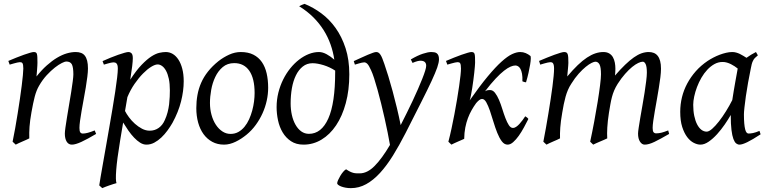

<svg xmlns="http://www.w3.org/2000/svg" viewBox="-20 -725 3948 989"><path d="M475.1 -35.2Q430.7 -8.8 399.7 5.6Q368.7 20 350.1 20Q333 20 323.5 4.6Q314 -10.7 314 -37.1Q314 -45.9 317.1 -68.6Q320.3 -91.3 325.2 -121.6Q330.1 -151.9 335.9 -186Q341.8 -220.2 346.7 -251Q351.6 -281.7 354.7 -306.2Q357.9 -330.6 357.9 -341.8Q357.9 -378.9 350.1 -393.6Q342.3 -408.2 320.8 -408.2Q314.5 -408.2 298.6 -400.4Q282.7 -392.6 262.7 -377Q242.7 -361.3 220.9 -337.9Q199.2 -314.5 181.2 -283.2Q167.5 -259.8 158.9 -227.1Q150.4 -194.3 142.1 -147Q134.3 -103.5 132.1 -72.3Q129.9 -41 130.9 -12.2Q124.5 -8.8 115 -4.6Q105.5 -0.5 95.5 3.9Q85.4 8.3 76.2 12.5Q66.9 16.6 61 20L44.9 4.9Q51.8 -27.3 58.3 -64.9Q64.9 -102.5 71 -140.4Q77.1 -178.2 82.5 -215.1Q87.9 -252 91.8 -283Q95.7 -314 97.9 -337.4Q100.1 -360.8 100.1 -372.1Q100.1 -383.3 98.9 -389.9Q97.7 -396.5 95.5 -399.7Q93.3 -402.8 89.8 -403.8Q86.4 -404.8 82 -404.8Q77.6 -404.8 69.1 -402.8Q60.5 -400.9 51.8 -398.4Q41.5 -395.5 29.8 -392.1L22.9 -411.1Q43.5 -419.9 64.2 -428.2Q85 -436.5 103 -442.9Q121.1 -449.2 134.5 -453.1Q147.9 -457 153.8 -457Q160.6 -457 164.6 -454.8Q168.5 -452.6 170.2 -446.8Q171.9 -440.9 172.4 -430.2Q172.9 -419.4 172.9 -401.9Q172.9 -396.5 172.4 -387.2Q171.9 -377.9 171.1 -367.4Q170.4 -356.9 169.4 -346.9Q168.5 -336.9 168 -331.1Q194.3 -364.3 221.2 -388.2Q248 -412.1 273.9 -427.5Q299.8 -442.9 324 -450Q348.1 -457 370.1 -457Q385.3 -457 397.2 -452.6Q409.2 -448.2 417 -438.2Q424.8 -428.2 429 -411.9Q433.1 -395.5 433.1 -372.1Q433.1 -355 429.9 -329.6Q426.8 -304.2 421.9 -274.7Q417 -245.1 411.1 -213.9Q405.3 -182.6 400.4 -154.3Q395.5 -126 392.3 -102.8Q389.2 -79.6 389.2 -65.9Q389.2 -49.3 393.6 -43.2Q397.9 -37.1 406.7 -37.1Q418 -37.1 432.6 -41Q447.3 -44.9 467.8 -53.2Z M792 -393.1Q778.8 -393.1 758.8 -380.9Q738.8 -368.7 716.8 -346.4Q694.8 -324.2 673.3 -293.2Q651.9 -262.2 636.2 -224.6L624 -153.3Q631.3 -138.7 644.5 -120.8Q657.7 -103 674.8 -87.6Q691.9 -72.3 711.4 -62Q731 -51.8 751 -51.8Q777.3 -51.8 797.6 -66.2Q817.9 -80.6 829.1 -106.9Q837.9 -126 843.3 -146.7Q848.6 -167.5 851.1 -187.7Q853.5 -208 854.2 -226.6Q855 -245.1 855 -259.8Q855 -293.9 849.6 -319.1Q844.2 -344.2 835.2 -360.6Q826.2 -377 814.9 -385Q803.7 -393.1 792 -393.1ZM664.1 -424.8Q664.1 -410.2 660.9 -383.8Q657.7 -357.4 650.9 -314.5Q682.1 -362.8 709.5 -391.1Q736.8 -419.4 759.5 -434.1Q782.2 -448.7 800.8 -452.9Q819.3 -457 834 -457Q853 -457 869.6 -447.3Q886.2 -437.5 898.9 -418.2Q911.6 -398.9 918.9 -370.8Q926.3 -342.8 926.3 -306.2Q926.3 -257.3 912.6 -202.6Q898.9 -147.9 868.2 -91.8Q856.9 -72.3 842.5 -52.5Q828.1 -32.7 811 -16.6Q793.9 -0.5 774.7 9.8Q755.4 20 734.4 20Q717.8 20 701.9 10Q686 0 670.7 -16.1Q655.3 -32.2 641.1 -52.7Q627 -73.2 614.3 -93.8L599.1 -2.9Q582.5 97.7 578.6 151.1Q574.7 204.6 580.1 218.3Q572.8 220.2 563 223.4Q553.2 226.6 542.7 230.2Q532.2 233.9 522.7 237.5Q513.2 241.2 506.8 244.1L491.2 230Q493.2 215.8 498.3 186Q503.4 156.2 510.5 116.2Q517.6 76.2 525.9 28.8Q534.2 -18.6 542.7 -67.4Q551.3 -116.2 559.3 -164.1Q567.4 -211.9 573.5 -252.7Q579.6 -293.5 583.3 -324.5Q586.9 -355.5 586.9 -371.1Q586.9 -382.3 585 -388.9Q583 -395.5 579.6 -398.7Q576.2 -401.9 572.3 -402.8Q568.4 -403.8 564 -403.8Q559.6 -403.8 551.5 -402.1Q543.5 -400.4 535.2 -397.9Q525.9 -395.5 515.1 -392.1L508.3 -410.2Q528.8 -419.4 549.8 -428Q570.8 -436.5 589.1 -442.9Q607.4 -449.2 621.3 -453.1Q635.3 -457 641.1 -457Q650.9 -457 657.5 -450.4Q664.1 -443.8 664.1 -424.8Z M1291.5 -246.1Q1291.5 -320.8 1264.2 -360.4Q1236.8 -399.9 1186.5 -399.9Q1151.4 -399.9 1127.4 -379.6Q1103.5 -359.4 1088.9 -328.6Q1074.2 -297.9 1067.9 -262Q1061.5 -226.1 1061.5 -194.8Q1061.5 -162.1 1069.6 -133.1Q1077.6 -104 1092 -82.3Q1106.4 -60.5 1125.7 -47.9Q1145 -35.2 1167.5 -35.2Q1189.9 -35.2 1207.8 -45.2Q1225.6 -55.2 1239.5 -72Q1253.4 -88.9 1263.2 -110.6Q1272.9 -132.3 1279.3 -155.8Q1285.6 -179.2 1288.6 -202.6Q1291.5 -226.1 1291.5 -246.1ZM1361.3 -272.9Q1361.3 -240.2 1354 -206.8Q1346.7 -173.3 1332.5 -141.8Q1318.4 -110.4 1297.6 -81.8Q1276.9 -53.2 1249.5 -30.8Q1236.8 -20.5 1222.7 -11.2Q1208.5 -2 1193.8 5.1Q1179.2 12.2 1164.1 16.1Q1148.9 20 1134.3 20Q1100.1 20 1073.5 5.6Q1046.9 -8.8 1028.6 -33.9Q1010.3 -59.1 1000.7 -93.5Q991.2 -127.9 991.2 -168Q991.2 -203.1 997.1 -235.6Q1002.9 -268.1 1016.1 -298.3Q1029.3 -328.6 1051.3 -356.4Q1073.2 -384.3 1105.5 -410.2Q1130.4 -429.7 1160.2 -443.4Q1189.9 -457 1220.2 -457Q1258.3 -457 1285.2 -443.4Q1312 -429.7 1328.9 -405.3Q1345.7 -380.9 1353.5 -347.2Q1361.3 -313.5 1361.3 -272.9Z M1571.3 -35.6Q1635.7 -35.6 1671.1 -114.5Q1706.5 -193.4 1706.5 -354V-361.3Q1693.4 -370.1 1678.2 -377.2Q1663.1 -384.3 1647.5 -389.2Q1631.8 -394 1617.2 -396.7Q1602.5 -399.4 1590.3 -399.4Q1561 -399.4 1539.6 -382.3Q1518.1 -365.2 1504.2 -336.7Q1490.2 -308.1 1483.6 -270.8Q1477.1 -233.4 1477.1 -192.4Q1477.1 -161.1 1483.4 -132.8Q1489.7 -104.5 1502 -82.8Q1514.2 -61 1531.7 -48.3Q1549.3 -35.6 1571.3 -35.6ZM1404.8 -172.9Q1404.8 -211.4 1413.8 -247.6Q1422.9 -283.7 1438.5 -315.2Q1454.1 -346.7 1475.1 -372.8Q1496.1 -398.9 1520.5 -417.7Q1544.9 -436.5 1571 -446.8Q1597.2 -457 1623 -457Q1641.6 -457 1662.6 -445.6Q1683.6 -434.1 1702.1 -417.5Q1696.3 -457.5 1682.6 -496.3Q1668.9 -535.2 1646.7 -570.3Q1624.5 -605.5 1593.3 -636.5Q1562 -667.5 1521 -692.9Q1527.8 -696.8 1535.2 -700Q1542.5 -703.1 1548.8 -705.1Q1593.8 -687 1635.3 -656.2Q1676.8 -625.5 1708.7 -580.8Q1740.7 -536.1 1760 -476.8Q1779.3 -417.5 1779.3 -342.3Q1779.3 -260.7 1761.2 -193.8Q1743.2 -127 1711.2 -79.3Q1679.2 -31.7 1636.2 -5.9Q1593.3 20 1543.5 20Q1505.4 20 1479 2.4Q1452.6 -15.1 1436 -43Q1419.4 -70.8 1412.1 -105.2Q1404.8 -139.6 1404.8 -172.9Z M2241.2 -419.9Q2241.2 -403.3 2232.2 -377.2Q2223.1 -351.1 2202.9 -307.4Q2182.6 -263.7 2149.7 -198.7Q2116.7 -133.8 2069.3 -40Q2036.6 23.9 2004.2 76.2Q1971.7 128.4 1937.5 165.8Q1903.3 203.1 1866.2 223.6Q1829.1 244.1 1787.6 244.1Q1772.9 244.1 1760 241.7Q1747.1 239.3 1737.5 235.6Q1728 231.9 1722.4 227.5Q1716.8 223.1 1716.8 219.2Q1716.8 213.4 1721.4 202.9Q1726.1 192.4 1732.9 180.9Q1739.7 169.4 1747.8 159.9Q1755.9 150.4 1762.7 147Q1774.4 154.8 1783.4 159.2Q1792.5 163.6 1800.3 165.5Q1808.1 167.5 1815.9 167.7Q1823.7 168 1832.5 168Q1872.1 168 1909.9 129.6Q1947.8 91.3 1988.8 21.5Q1983.9 -6.8 1976.8 -42.5Q1969.7 -78.1 1961.2 -115.7Q1952.6 -153.3 1943.4 -191.2Q1934.1 -229 1924.8 -262.2Q1915.5 -295.4 1907 -322Q1898.4 -348.6 1891.1 -363.8Q1879.9 -388.7 1872.1 -396.2Q1864.3 -403.8 1856 -403.8Q1851.6 -403.8 1843.5 -402.1Q1835.4 -400.4 1827.6 -397.9Q1818.4 -395.5 1808.1 -392.1L1802.2 -410.2Q1822.8 -419.4 1841.3 -428Q1859.9 -436.5 1874.8 -442.9Q1889.6 -449.2 1900.9 -453.1Q1912.1 -457 1918 -457Q1924.8 -457 1929.9 -453.6Q1935.1 -450.2 1939.9 -442.9Q1944.8 -435.5 1949.5 -423.6Q1954.1 -411.6 1960 -395Q1969.2 -368.7 1980.2 -332.8Q1991.2 -296.9 2002.4 -255.4Q2013.7 -213.9 2024.4 -169.2Q2035.2 -124.5 2043.9 -80.6Q2059.6 -111.3 2075.4 -143.3Q2091.3 -175.3 2106 -206.5Q2120.6 -237.8 2133.1 -266.4Q2145.5 -294.9 2155 -318.8Q2164.6 -342.8 2169.9 -360.1Q2175.3 -377.4 2175.3 -386.2Q2175.3 -410.6 2149.4 -412.1Q2133.8 -413.6 2105 -400.9L2096.2 -418.9Q2131.3 -439.5 2158 -448.2Q2184.6 -457 2201.2 -457Q2209.5 -457 2216.8 -455.8Q2224.1 -454.6 2229.5 -450.7Q2234.9 -446.8 2238 -439.5Q2241.2 -432.1 2241.2 -419.9Z M2701.7 -112.3Q2691.4 -91.8 2678.7 -68.4Q2666 -44.9 2652.1 -25.4Q2638.2 -5.9 2623.5 7.1Q2608.9 20 2594.7 20Q2577.6 20 2564.7 2.7Q2551.8 -14.6 2541.3 -41Q2530.8 -67.4 2521.7 -97.7Q2512.7 -127.9 2503.7 -154.3Q2494.6 -180.7 2484.9 -198Q2475.1 -215.3 2462.9 -215.3Q2456.1 -215.3 2448.5 -209.5Q2440.9 -203.6 2432.6 -193.8Q2419.9 -176.3 2409.2 -157.2Q2398.4 -138.2 2390.1 -116Q2381.8 -93.8 2376.7 -67.6Q2371.6 -41.5 2371.1 -9.8Q2364.3 -6.8 2355.5 -2.9Q2346.7 1 2337.6 4.9Q2328.6 8.8 2319.8 12.9Q2311 17.1 2305.2 20L2289.6 4.9Q2297.9 -25.9 2305.7 -62.5Q2313.5 -99.1 2320.8 -137.2Q2328.1 -175.3 2334.2 -212.4Q2340.3 -249.5 2345 -281.2Q2349.6 -313 2352.1 -336.7Q2354.5 -360.4 2354.5 -372.1Q2354.5 -383.3 2353.3 -389.9Q2352.1 -396.5 2349.9 -399.7Q2347.7 -402.8 2344.2 -403.8Q2340.8 -404.8 2336.4 -404.8Q2332 -404.8 2323.5 -402.8Q2314.9 -400.9 2306.2 -398.4Q2295.9 -395.5 2284.2 -392.1L2277.3 -411.1Q2297.9 -419.9 2318.6 -428.2Q2339.4 -436.5 2357.4 -442.9Q2375.5 -449.2 2388.9 -453.1Q2402.3 -457 2408.2 -457Q2415 -457 2418.9 -454.8Q2422.9 -452.6 2424.6 -446.8Q2426.3 -440.9 2426.8 -430.2Q2427.2 -419.4 2427.2 -401.9Q2427.2 -396 2426 -382.1Q2424.8 -368.2 2422.9 -350.1Q2420.9 -332 2418.2 -311.3Q2415.5 -290.5 2412.4 -271Q2409.2 -251.5 2406 -234.9Q2402.8 -218.3 2399.4 -208Q2452.1 -283.2 2492.4 -331.5Q2532.7 -379.9 2563.7 -407.7Q2594.7 -435.5 2617.9 -446.3Q2641.1 -457 2659.2 -457Q2674.8 -457 2688 -451.4Q2701.2 -445.8 2711.9 -437Q2714.4 -435.1 2714.1 -423.3Q2713.9 -411.6 2710.9 -393.1Q2708 -374.5 2702.6 -350.6Q2697.3 -326.7 2689.5 -300.8Q2679.2 -302.2 2670.9 -306.2Q2671.9 -329.6 2668.9 -345.2Q2666 -360.8 2660.6 -370.4Q2655.3 -379.9 2648.4 -383.8Q2641.6 -387.7 2634.8 -387.7Q2624 -387.7 2609.6 -381.6Q2595.2 -375.5 2576.2 -360.6Q2557.1 -345.7 2533 -320.1Q2508.8 -294.4 2478.5 -254.9Q2486.8 -259.8 2493.2 -260.5Q2499.5 -261.2 2503.9 -261.2Q2518.6 -261.2 2529.8 -246.8Q2541 -232.4 2550.3 -210.7Q2559.6 -189 2567.4 -163.6Q2575.2 -138.2 2583.5 -116.5Q2591.8 -94.7 2601.1 -80.3Q2610.4 -65.9 2622.6 -65.9Q2630.4 -65.9 2638.9 -71.8Q2647.5 -77.6 2655.5 -86.4Q2663.6 -95.2 2671.4 -105.7Q2679.2 -116.2 2685.5 -126L2694.3 -120.1Q2697.3 -118.2 2701.7 -112.3Z M3426.8 -35.2Q3381.3 -8.8 3351.6 5.6Q3321.8 20 3300.8 20Q3286.6 20 3276.6 4.6Q3266.6 -10.7 3266.6 -37.1Q3266.6 -45.9 3270 -67.9Q3273.4 -89.8 3278.3 -119.4Q3283.2 -148.9 3289.3 -182.6Q3295.4 -216.3 3300.3 -248.3Q3305.2 -280.3 3308.6 -307.6Q3312 -335 3312 -351.1Q3312 -381.3 3305.9 -394.3Q3299.8 -407.2 3291 -407.2Q3281.7 -407.2 3267.6 -400.6Q3253.4 -394 3236.3 -380.1Q3219.2 -366.2 3200 -344.5Q3180.7 -322.8 3161.6 -293Q3150.9 -275.9 3143.8 -259.3Q3136.7 -242.7 3132.1 -224.9Q3127.4 -207 3124 -187.3Q3120.6 -167.5 3116.7 -144Q3109.9 -99.6 3108.2 -67.9Q3106.4 -36.1 3107.9 -12.2Q3101.1 -8.8 3091.3 -4.6Q3081.5 -0.5 3071.3 3.9Q3061 8.3 3051.5 12.5Q3042 16.6 3035.6 20L3020 4.9Q3030.8 -44.9 3040.8 -98.6Q3050.8 -152.3 3058.6 -200.4Q3066.4 -248.5 3071 -286.1Q3075.7 -323.7 3075.7 -341.8Q3075.7 -378.9 3068.1 -393.1Q3060.5 -407.2 3046.9 -407.2Q3040.5 -407.2 3027.3 -400.9Q3014.2 -394.5 2997.1 -380.6Q2980 -366.7 2960.7 -345.2Q2941.4 -323.7 2922.9 -293.9Q2912.6 -278.3 2905.5 -261.7Q2898.4 -245.1 2893.3 -226.8Q2888.2 -208.5 2884 -188Q2879.9 -167.5 2876 -144Q2868.2 -99.6 2866 -67.6Q2863.8 -35.6 2864.7 -12.2Q2858.4 -8.8 2848.9 -4.6Q2839.4 -0.5 2829.3 3.9Q2819.3 8.3 2810.1 12.5Q2800.8 16.6 2794.9 20L2778.8 4.9Q2785.6 -29.3 2792.2 -66.7Q2798.8 -104 2804.9 -141.1Q2811 -178.2 2816.4 -213.6Q2821.8 -249 2825.7 -279.3Q2829.6 -309.6 2831.8 -333.3Q2834 -356.9 2834 -371.1Q2834 -382.3 2832.5 -388.9Q2831.1 -395.5 2828.4 -399.2Q2825.7 -402.8 2822.3 -403.8Q2818.8 -404.8 2814.9 -404.8Q2810.1 -404.8 2801.5 -402.8Q2793 -400.9 2784.2 -398.4Q2773.9 -395.5 2762.7 -392.1L2756.8 -411.1Q2777.3 -419.9 2797.9 -428.2Q2818.4 -436.5 2835.9 -442.9Q2853.5 -449.2 2866.7 -453.1Q2879.9 -457 2885.7 -457Q2893.1 -457 2897.5 -454.6Q2901.9 -452.1 2904.1 -446Q2906.2 -439.9 2907 -429Q2907.7 -418 2907.7 -400.9Q2907.7 -395.5 2907 -387.5Q2906.2 -379.4 2905.5 -369.9Q2904.8 -360.4 2903.6 -350.1Q2902.3 -339.8 2901.9 -331.1Q2930.7 -365.2 2955.8 -389.4Q2981 -413.6 3003.7 -428.5Q3026.4 -443.4 3047.1 -450.2Q3067.9 -457 3087.9 -457Q3106 -457 3118.2 -449.7Q3130.4 -442.4 3137.2 -430.2Q3144 -418 3147 -402.6Q3149.9 -387.2 3149.9 -371.1Q3149.9 -361.8 3149.4 -354.2Q3148.9 -346.7 3147.9 -335.9Q3176.3 -368.7 3200.2 -391.6Q3224.1 -414.6 3244.9 -429.2Q3265.6 -443.8 3284.4 -450.4Q3303.2 -457 3321.8 -457Q3335.9 -457 3347.7 -452.4Q3359.4 -447.8 3367.7 -437.5Q3376 -427.2 3380.4 -410.9Q3384.8 -394.5 3384.8 -371.1Q3384.8 -352.5 3381.6 -326.4Q3378.4 -300.3 3373.5 -271Q3368.7 -241.7 3363.3 -210.9Q3357.9 -180.2 3353 -152.6Q3348.1 -125 3345 -102.3Q3341.8 -79.6 3341.8 -65.9Q3341.8 -49.3 3346.7 -43.7Q3351.6 -38.1 3359.9 -38.1Q3374 -38.1 3387.9 -41.7Q3401.9 -45.4 3421.9 -53.2Z M3858.9 -411.1 3857.9 -410.2Q3854.5 -403.3 3852.1 -394Q3849.6 -384.8 3847.2 -371.1Q3839.8 -335.9 3833.3 -299.1Q3826.7 -262.2 3822 -229.5Q3817.4 -196.8 3814.7 -171.9Q3812 -147 3812 -136.2Q3812 -108.4 3813.7 -89.4Q3815.4 -70.3 3818.4 -58.8Q3821.3 -47.4 3825.7 -42.2Q3830.1 -37.1 3835.9 -37.1Q3845.7 -37.1 3859.1 -39.8Q3872.6 -42.5 3892.1 -50.8L3897.9 -33.2Q3855.5 -5.4 3829.3 7.3Q3803.2 20 3789.1 20Q3780.3 20 3772.2 13.9Q3764.2 7.8 3757.8 -9Q3751.5 -25.9 3747.8 -55.7Q3744.1 -85.4 3744.1 -132.8Q3731.4 -110.4 3713.1 -83.7Q3694.8 -57.1 3673.8 -33.9Q3652.8 -10.7 3630.6 4.6Q3608.4 20 3587.9 20Q3571.8 20 3553.5 10.7Q3535.2 1.5 3519.8 -18.8Q3504.4 -39.1 3494.1 -71Q3483.9 -103 3483.9 -148.9Q3483.9 -187.5 3492.9 -224.4Q3502 -261.2 3520 -294.9Q3538.1 -328.6 3564.2 -358.2Q3590.3 -387.7 3625 -411.1Q3638.2 -419.9 3654.1 -428.2Q3669.9 -436.5 3686.8 -442.9Q3703.6 -449.2 3720.2 -453.1Q3736.8 -457 3752 -457Q3762.2 -457 3772 -454.3Q3781.7 -451.7 3790.8 -447.3Q3799.8 -442.9 3808.6 -437.5Q3817.4 -432.1 3825.2 -427.2Q3836.4 -435.5 3848.9 -443.1Q3861.3 -450.7 3874 -457L3883.8 -439.9Q3874 -432.1 3868.2 -426Q3862.3 -419.9 3858.4 -411.1ZM3752 -209.5Q3755.4 -231.9 3759.5 -256.6Q3763.7 -281.2 3767.6 -303.5Q3771.5 -325.7 3774.9 -343.8Q3778.3 -361.8 3779.8 -371.1V-372.1Q3772.5 -377.9 3763.7 -383.8Q3754.9 -389.6 3745.1 -394.5Q3735.4 -399.4 3724.6 -402.6Q3713.9 -405.8 3702.1 -405.8Q3679.7 -405.8 3659.9 -394.8Q3640.1 -383.8 3623.3 -365.7Q3606.4 -347.7 3593 -324.5Q3579.6 -301.3 3570.3 -276.6Q3561 -252 3555.9 -228Q3550.8 -204.1 3550.8 -185.1Q3550.8 -153.3 3556.2 -127.9Q3561.5 -102.5 3570.8 -84.5Q3580.1 -66.4 3592.8 -56.6Q3605.5 -46.9 3620.1 -46.9Q3631.8 -46.9 3648.4 -61.5Q3665 -76.2 3683.3 -99.6Q3701.7 -123 3719.7 -152.1Q3737.8 -181.2 3752 -209.5Z"/></svg>

Font: Gentium Plus CyrE
Style: Italic
Weight: 400
Italic angle: -8°
Designer: J. Victor Gaultney, Annie Olsen, Iska Routamaa, Becca Hirsbrunner
Foundry: SIL International
Version: Version 5.000